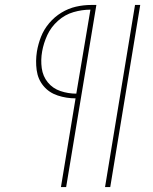

<svg xmlns="http://www.w3.org/2000/svg" viewBox="-20 -755 616 775"><path d="M404 0H425L546 -735H525ZM226 0H247L369 -735H348Q317 -735 286.5 -728Q256 -721 228 -704Q200 -687 178.5 -661.5Q157 -636 145.5 -606.5Q134 -577 129 -547Q123 -509 128 -472Q133 -435 155.5 -408Q178 -381 213 -369.5Q248 -358 285 -358ZM288 -377Q255 -377 224 -387.5Q193 -398 173 -422.5Q153 -447 148.5 -480Q144 -513 150 -547Q156 -581 171 -613.5Q186 -646 214 -671Q242 -696 276.5 -706Q311 -716 345 -716Z"/></svg>

Font: Iosevka Sparkle Thin
Style: Italic
Weight: 100
Italic angle: -9°
Designer: Belleve Invis
Foundry: Belleve Invis
Version: Version 4.5.0; ttfautohint (v1.8.3)